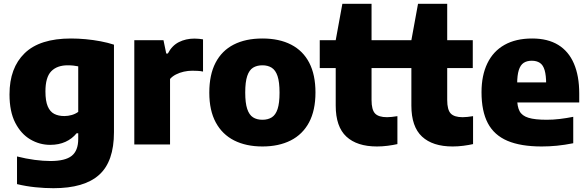

<svg xmlns="http://www.w3.org/2000/svg" viewBox="-20 -760 3092 1010"><path d="M261 230Q215.5 230 166.2 225Q117 220 69.5 208.5V63Q117 75 162.2 81Q207.5 87 245.5 87Q323 87 357.2 59.8Q391.5 32.5 391.5 -29V-59H383Q359.5 -30 324.5 -14Q289.5 2 244 2Q188 2 139.2 -26.8Q90.5 -55.5 60.2 -114.2Q30 -173 30 -263.5Q30 -403 109.8 -480.2Q189.5 -557.5 353.5 -557.5Q391 -557.5 431 -553.8Q471 -550 509.2 -542.8Q547.5 -535.5 579.5 -525V-64.5Q579.5 90 501.2 160Q423 230 261 230ZM318.5 -149.5Q338 -149.5 357.2 -155Q376.5 -160.5 391.5 -171.5V-411Q380 -413.5 366 -415Q352 -416.5 336.5 -416.5Q280 -416.5 249.5 -385Q219 -353.5 219 -279Q219 -229 231 -200.8Q243 -172.5 265.2 -161Q287.5 -149.5 318.5 -149.5Z M686.5 0V-548.5H840L854.5 -478.5H863Q884.5 -520 921 -538.5Q957.5 -557 1003 -557Q1015 -557 1027 -555.8Q1039 -554.5 1048 -553V-383.5Q1035 -386.5 1019.8 -387.2Q1004.5 -388 991.5 -388Q969 -388 946.8 -383Q924.5 -378 905.5 -368.2Q886.5 -358.5 874.5 -344.5V0Z M1360.5 10.5Q1274.5 10.5 1211.8 -21.2Q1149 -53 1115 -116Q1081 -179 1081 -272.5Q1081 -367 1114 -430.2Q1147 -493.5 1209.5 -525.5Q1272 -557.5 1360.5 -557.5Q1449 -557.5 1511.5 -525.2Q1574 -493 1606.8 -429.8Q1639.5 -366.5 1639.5 -273.5Q1639.5 -179.5 1605.8 -116.2Q1572 -53 1509.2 -21.2Q1446.5 10.5 1360.5 10.5ZM1360.5 -130Q1389.5 -130 1409.8 -142.8Q1430 -155.5 1440.2 -186.5Q1450.5 -217.5 1450.5 -272.5Q1450.5 -328.5 1440 -359.8Q1429.5 -391 1409.2 -403.8Q1389 -416.5 1360.5 -416.5Q1331.5 -416.5 1311.2 -404Q1291 -391.5 1280.5 -360.2Q1270 -329 1270 -273.5Q1270 -218 1280.5 -186.8Q1291 -155.5 1311 -142.8Q1331 -130 1360.5 -130Z M1963 10.5Q1858 10.5 1802 -41.5Q1746 -93.5 1746 -204.5V-548.5L1781 -740H1934.5V-234Q1934.5 -182.5 1953 -163Q1971.5 -143.5 2016 -143.5Q2028 -143.5 2041 -145Q2054 -146.5 2070.5 -149V-2Q2048.5 3 2019.5 6.8Q1990.5 10.5 1963 10.5ZM1662 -402V-548.5H2069V-402Z M2361 10.5Q2256 10.5 2200 -41.5Q2144 -93.5 2144 -204.5V-548.5L2179 -740H2332.5V-234Q2332.5 -182.5 2351 -163Q2369.5 -143.5 2414 -143.5Q2426 -143.5 2439 -145Q2452 -146.5 2468.5 -149V-2Q2446.5 3 2417.5 6.8Q2388.5 10.5 2361 10.5ZM2060 -402V-548.5H2467V-402Z M2829.5 10.5Q2719.5 10.5 2649.5 -19.2Q2579.5 -49 2546.2 -112Q2513 -175 2513 -275Q2513 -363.5 2543.8 -427Q2574.5 -490.5 2634 -524Q2693.5 -557.5 2779.5 -557.5Q2861.5 -557.5 2916.5 -523.8Q2971.5 -490 2999.2 -425.2Q3027 -360.5 3027 -268.5V-221H2621V-326.5H2881L2853 -317.5Q2853 -363.5 2845 -390.8Q2837 -418 2820 -429.2Q2803 -440.5 2777.5 -440.5Q2751.5 -440.5 2734.5 -429.2Q2717.5 -418 2709 -391Q2700.5 -364 2700.5 -318V-241Q2700.5 -199.5 2713.2 -175.2Q2726 -151 2759.8 -140.5Q2793.5 -130 2856.5 -130Q2889 -130 2924.8 -134.2Q2960.5 -138.5 2995.5 -145.5V-6.5Q2950.5 2.5 2910 6.5Q2869.5 10.5 2829.5 10.5Z"/></svg>

Font: Encode Sans Condensed Thin ExtraBold
Style: Regular
Weight: 800
Version: Version 3.002